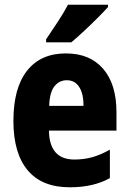

<svg xmlns="http://www.w3.org/2000/svg" viewBox="-20 -786 549 816"><path d="M260 -559Q362 -559 418.5 -493.5Q475 -428 475 -309V-231H188Q190 -108 296 -108Q337 -108 372.5 -118Q408 -128 447 -150V-29Q377 10 277 10Q158 10 97.5 -62.5Q37 -135 37 -272Q37 -412 95 -485.5Q153 -559 260 -559ZM264 -445Q232 -445 211.5 -419.5Q191 -394 189 -336H335Q335 -388 316.5 -416.5Q298 -445 264 -445ZM439 -756Q423 -738 395.5 -710.5Q368 -683 338 -655Q308 -627 283 -606H176V-619Q201 -656 226 -694Q251 -732 269 -766H439Z"/></svg>

Font: Noto Sans Ethiopic Condensed ExtraBold
Style: Regular
Weight: 800
Width: 3
Designer: Monotype Design Team
Foundry: Monotype Imaging Inc.
Version: Version 2.102; ttfautohint (v1.8.4.7-5d5b)